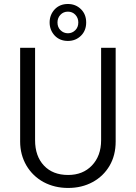

<svg xmlns="http://www.w3.org/2000/svg" viewBox="-20 -928 675 954"><path d="M196.3 -23.4Q142.6 -52.7 111.3 -105.5Q80.1 -159.2 80.1 -224.6V-690.4H154.3V-231.4Q154.3 -152.3 198.2 -105.5Q242.2 -58.6 318.4 -58.6Q391.6 -58.6 436.5 -105.5Q482.4 -153.3 482.4 -231.4V-690.4H554.7V-224.6Q554.7 -156.2 524.4 -104.5Q494.1 -52.7 440.4 -23.4Q386.7 5.9 318.4 5.9Q251 5.9 196.3 -23.4ZM252 -751Q226.6 -778.3 226.6 -816.4Q226.6 -854.5 252 -881.8Q277.3 -908.2 317.4 -908.2Q356.4 -908.2 382.8 -881.8Q408.2 -856.4 408.2 -816.4Q408.2 -776.4 382.8 -751Q356.4 -724.6 317.4 -724.6Q277.3 -724.6 252 -751ZM354.5 -778.3Q369.1 -793 369.1 -816.4Q369.1 -838.9 354.5 -854.5Q339.8 -870.1 317.4 -870.1Q294.9 -870.1 280.3 -854.5Q265.6 -838.9 265.6 -816.4Q265.6 -793 280.3 -778.3Q295.9 -762.7 317.4 -762.7Q338.9 -762.7 354.5 -778.3Z"/></svg>

Font: DINish
Style: Regular
Weight: 400
Designer: Bert Driehuis
Foundry: Playbeing
Version: Version 3.008; git-95204e4c-release